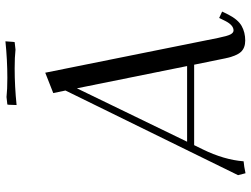

<svg xmlns="http://www.w3.org/2000/svg" viewBox="-126 -768 903 690"><g transform="rotate(-90 325.0 -423.5)"><path d="M40 -19 344.2 -639.2 335 -683.1 408.2 -711.9 533.2 -90.8Q540 -57.1 545.9 -46.1Q551.8 -35.2 560.1 -35.2Q579.1 -35.2 594.2 -64.9L605 -86.9L627.9 -76.2L617.2 -54.2Q599.1 -19 576.2 -6.1Q553.2 6.8 523.9 6.8Q497.1 6.8 482.7 -9Q468.3 -24.9 460 -64L437 -176.8H147.9L132.8 -146Q95.2 -69.3 89.8 1Q71.8 2.4 46.9 7.8ZM160.2 -202.1H432.1L352.1 -598.1ZM292 -814.9 293 -842.8 293.9 -848.1 320.8 -851.1Q347.7 -848.1 389.2 -848.1Q454.1 -848.1 521 -855L519 -827.1L518.1 -821.8L491.2 -818.8Q464.4 -821.8 423.8 -821.8Q358.4 -821.8 292 -814.9Z"/></g></svg>

Font: Dihjauti
Style: Italic
Weight: 400
Italic angle: -9°
Designer: T. Christopher White
Version: Version 3.0.0